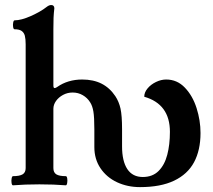

<svg xmlns="http://www.w3.org/2000/svg" viewBox="-20 -747 863 778"><path d="M362.3 -150.9V-222.2Q362.3 -272 358.4 -295.2Q354.5 -318.4 345.2 -332.5Q334 -350.6 315.4 -361.3Q296.9 -372.1 274.4 -372.1Q253.4 -372.1 235.6 -362.5Q217.8 -353 207 -337.9Q196.3 -322.8 196.3 -306.2V-70.8H84V-566.9L196.3 -627.9V-400.9Q196.3 -395.5 197.5 -392.8Q198.7 -390.1 201.2 -390.1Q205.6 -390.1 212.4 -395Q233.4 -409.7 258.5 -417.2Q283.7 -424.8 313 -424.8Q358.4 -424.8 391.6 -408Q424.8 -391.1 447.3 -357.4Q461.9 -335.4 468.3 -307.1Q474.6 -278.8 474.6 -223.1V-153.8Q474.6 -94.2 495.8 -62Q517.1 -29.8 558.6 -29.8Q598.1 -29.8 622.6 -54.2Q647 -78.6 657.7 -119.6Q668.5 -160.6 668.5 -212.9Q668.5 -325.2 564.5 -355Q564.5 -372.6 577.9 -388.7Q591.3 -404.8 612.1 -414.8Q632.8 -424.8 653.3 -424.8Q697.8 -424.8 729.2 -391.8Q760.7 -358.9 776.6 -308.8Q792.5 -258.8 792.5 -208Q792.5 -138.7 766.4 -89.8Q740.2 -41 685.5 -14.9Q630.9 11.2 547.4 11.2Q496.6 11.2 454.3 -8.5Q412.1 -28.3 387.2 -65.2Q362.3 -102.1 362.3 -150.9ZM39.1 -628.4Q34.7 -628.4 33.2 -637.5Q31.7 -646.5 33.4 -655.5Q35.2 -664.6 39.1 -664.6Q65.9 -664.6 105.2 -682.1Q144.5 -699.7 167.5 -717.8Q173.8 -722.7 178.2 -724.6Q182.6 -726.6 188 -726.6Q193.8 -726.6 197 -723.1Q200.2 -719.7 200.2 -713.4Q197.8 -693.4 197 -674.6Q196.3 -655.8 196.3 -628.4V-529.3H84V-567.4Q84 -589.4 80.6 -602.3Q77.1 -615.2 67.4 -621.8Q57.6 -628.4 39.1 -628.4ZM32.7 -33.2Q59.1 -33.2 71.5 -40.5Q84 -47.9 84 -65.9V-98.6H196.3V-65.9Q196.3 -47.9 208.3 -40.5Q220.2 -33.2 246.6 -33.2Q251 -33.2 252.4 -23.9Q253.9 -14.6 252.2 -5.4Q250.5 3.9 246.6 3.9Q199.2 0 139.6 0Q80.1 0 32.7 3.9Q28.3 3.9 26.9 -5.4Q25.4 -14.6 27.1 -23.9Q28.8 -33.2 32.7 -33.2Z"/></svg>

Font: Junicode Two Beta VF
Style: Regular
Weight: 400
Designer: Peter S. Baker
Foundry: Briery Creek Software
Version: Version 1.031 beta; ttfautohint (v1.8.1.43-b0c9)